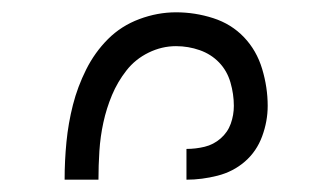

<svg xmlns="http://www.w3.org/2000/svg" viewBox="-20 -800 540 312"><path d="M283 -508V-558Q298 -558 312.5 -561.5Q327 -565 338.5 -575Q350 -585 355 -599Q360 -613 360 -628Q360 -647 354.5 -666Q349 -685 336 -698.5Q323 -712 304.5 -718.5Q286 -725 266 -725Q243 -725 221.5 -714.5Q200 -704 185.5 -685.5Q171 -667 162 -645.5Q153 -624 148 -601Q143 -578 141.5 -554.5Q140 -531 140 -508H85Q85 -539 88 -569.5Q91 -600 98.5 -629.5Q106 -659 120 -687Q134 -715 155.5 -736.5Q177 -758 206.5 -769Q236 -780 266 -780Q297 -780 326.5 -770.5Q356 -761 376.5 -739.5Q397 -718 406 -688Q415 -658 415 -628Q415 -603 406 -578.5Q397 -554 378 -537.5Q359 -521 333.5 -514.5Q308 -508 283 -508Z"/></svg>

Font: Iosevka Fixed Light
Style: Regular
Weight: 300
Monospace: yes
Designer: Belleve Invis
Foundry: Belleve Invis
Version: Version 32.3.0